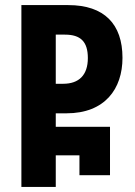

<svg xmlns="http://www.w3.org/2000/svg" viewBox="-20 -734 530 754"><path d="M64 0H199V-124H292V-46H412V-236H199V-289H241C392 -289 461 -385 461 -507C461 -639 390 -714 248 -714H64ZM199 -405V-598H235C296 -598 325 -571 325 -506C325 -439 290 -405 228 -405Z"/></svg>

Font: Noto Sans Georgian ExtraCondensed Bold
Style: Regular
Weight: 700
Width: 2
Designer: Monotype Design Team, Akaki Razmadze
Foundry: Google LLC
Version: Version 2.005